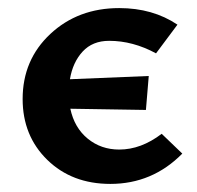

<svg xmlns="http://www.w3.org/2000/svg" viewBox="-20 -448 487 475"><path d="M380 -117 431 -68Q357 7 253 7Q158 7 97 -52.5Q36 -112 36 -203Q36 -300 104.5 -364Q173 -428 275 -428Q358 -428 419 -387L366 -316Q309 -347 250 -347Q209 -347 184.5 -320.5Q160 -294 153 -252L348 -260L341 -176L154 -179Q164 -132 197 -105Q230 -78 275 -78Q329 -78 380 -117Z"/></svg>

Font: EauTest
Style: Bold
Weight: 700
Designer: Christian Thalmann (Catharsis Fonts)
Version: Version 0.001;PS 000.001;hotconv 1.0.88;makeotf.lib2.5.64775